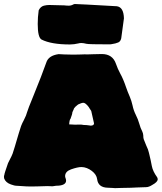

<svg xmlns="http://www.w3.org/2000/svg" viewBox="-20 -928 816 969"><path d="M546.9 20.5C540 20 532.7 19.5 524.9 19.5C491.7 19 473.6 4.4 470.2 -23.9C468.3 -39.1 459.5 -53.2 443.4 -65.4C427.2 -77.6 410.2 -84.5 391.6 -85C378.4 -85 360.8 -81.1 338.4 -73.2C318.4 -65.9 308.6 -54.7 308.6 -38.6C308.6 -36.6 309.1 -34.7 309.6 -32.7C312 -26.4 313.5 -21 313.5 -16.6C313.5 -2.4 301.8 6.3 277.8 8.8C267.6 8.8 256.3 9.8 245.1 12.2C236.8 11.7 228.5 11.2 220.2 11.2C207 11.2 189.9 11.7 168.5 12.7C168.5 12.7 136.7 13.2 136.7 13.2C125.5 13.2 117.7 13.2 113.3 12.7C89.4 10.7 73.7 9.8 67.4 9.8C57.1 9.8 46.4 7.3 35.2 2.9C17.1 -3.4 5.9 -13.7 1 -27.3C0.5 -29.8 0 -32.7 0 -35.2C0 -38.6 0.5 -42.5 2 -45.9C2 -50.3 8.3 -69.8 20.5 -104.5C23.9 -111.8 27.3 -119.1 31.2 -126C36.1 -135.3 40.5 -144 43.9 -153.3C51.3 -175.8 58.1 -198.2 64.5 -220.7C71.3 -244.6 78.6 -268.1 86.4 -292C90.3 -302.2 95.2 -312.5 100.6 -322.3C108.9 -338.4 114.3 -351.6 116.7 -361.8C119.1 -371.1 129.9 -398.9 149.4 -446.3C177.2 -514.6 198.7 -569.8 213.4 -611.8C220.7 -635.7 241.2 -649.9 275.9 -654.8C281.7 -654.8 291 -654.3 304.2 -653.3C304.2 -653.3 349.1 -652.3 349.1 -652.3C349.1 -652.3 377.9 -652.8 377.9 -652.8C384.3 -652.8 390.1 -652.8 395.5 -653.3C400.9 -653.8 404.8 -653.8 408.2 -653.8C408.2 -653.8 418 -653.3 418 -653.3C422.4 -653.3 432.6 -653.8 449.7 -654.3C466.8 -654.8 481.4 -655.3 494.1 -655.3C530.3 -655.3 554.2 -638.7 565.4 -605.5C570.8 -589.4 578.1 -573.2 586.4 -557.6C597.2 -538.6 606.9 -515.1 616.2 -487.8C621.6 -471.7 627.9 -456.1 634.8 -440.4C641.1 -425.8 645.5 -411.1 648.9 -396C652.3 -378.9 658.2 -362.8 665.5 -348.1C672.9 -333.5 678.7 -318.8 682.6 -304.7C686.5 -290 691.9 -275.9 698.7 -262.7C701.2 -257.3 702.6 -251 703.1 -244.1C703.1 -237.3 703.6 -231.4 705.1 -226.1C709 -215.3 713.4 -204.6 717.8 -194.3C725.1 -179.2 729.5 -167.5 731 -159.2C731.4 -156.2 732.4 -152.3 733.9 -147.5C738.8 -127.9 742.7 -108.9 746.1 -90.8C749.5 -72.8 758.3 -53.7 772.9 -33.7C774.9 -30.3 775.9 -26.9 775.9 -23.4C775.9 -14.2 767.1 -4.9 750 4.4C737.3 12.7 726.6 16.6 717.3 16.6C710.9 16.6 695.8 17.1 672.4 18.1C648.9 19.5 630.9 20 618.2 20C607.4 20 598.6 20 592.3 20.5C580.1 21 569.3 21.5 560.5 21.5C556.2 21.5 551.8 21 546.9 20.5ZM454.6 -305.7C454.6 -307.6 454.1 -309.1 453.6 -309.6C453.6 -309.6 440.4 -368.2 440.4 -368.2C440.4 -368.2 432.6 -379.9 432.6 -379.9C427.2 -390.1 419.4 -398.9 410.2 -405.8C406.7 -408.2 403.3 -409.2 400.4 -409.2C394.5 -409.2 385.7 -406.2 374.5 -400.9C372.1 -398.4 370.1 -397 367.7 -395.5C367.2 -395 366.2 -394 365.7 -393.6C365.2 -392.6 364.3 -392.1 362.8 -391.6C355.5 -384.3 352.1 -379.4 352.1 -376.5C352.1 -376.5 345.2 -361.3 345.2 -361.3C345.2 -356 342.3 -344.7 335.9 -328.6C332.5 -325.7 330.1 -316.4 329.1 -300.3C339.4 -299.3 349.1 -298.8 358.9 -298.8C358.9 -298.8 381.8 -299.3 381.8 -299.3C390.1 -299.3 396.5 -298.8 400.9 -297.4C411.6 -297.4 421.9 -296.4 431.6 -294.9C433.1 -294.4 434.6 -293.9 437 -293.9C448.7 -293.9 454.6 -297.9 454.6 -305.7ZM189.5 -728.5C176.8 -735.8 170.4 -761.7 170.4 -807.1C170.4 -830.1 171.9 -853 175.3 -876C181.6 -888.7 190.4 -896.5 201.7 -899.4C211.4 -901.9 220.7 -902.8 229 -902.8C236.3 -902.8 261.7 -902.3 304.7 -900.9C312 -899.9 319.8 -899.4 327.6 -899.4C335 -899.4 342.8 -901.4 350.6 -905.8C353 -907.2 355.5 -907.7 358.9 -907.7C371.1 -907.7 441.4 -903.8 569.8 -896.5C592.8 -893.1 604.5 -873 605.5 -835.4C605.5 -835.4 591.8 -734.4 591.8 -734.4C589.4 -724.1 584.5 -717.3 577.1 -713.9C569.8 -710.4 557.1 -707 540 -704.6C540 -704.6 532.2 -704.1 532.2 -704.1C460.9 -704.1 422.4 -705.1 416 -707C406.2 -709.5 397.9 -710.9 390.6 -710.9C385.3 -710.9 380.4 -710.4 376 -709C361.3 -705.6 347.2 -703.6 333 -703.6C270 -703.6 222.2 -711.9 189.5 -728.5Z"/></svg>

Font: Kaph
Style: Regular
Weight: 400
Designer: GGBotNet
Foundry: f0n7.com